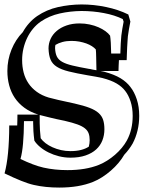

<svg xmlns="http://www.w3.org/2000/svg" viewBox="-35 -744 665 859"><path d="M372.6 -434.1Q377.9 -433.1 383.8 -431.9Q389.6 -430.7 396.5 -429.7Q395.5 -463.4 395.3 -487.8Q395 -512.2 393.6 -522.9Q387.2 -530.3 376.2 -537.4Q365.2 -544.4 351.1 -549.6Q336.9 -554.7 320.1 -557.9Q303.2 -561 284.7 -561Q262.7 -561 244.6 -556.2Q226.6 -551.3 212.9 -543Q211.4 -535.6 211.4 -528.3Q212.4 -505.4 219.5 -491Q226.6 -476.6 243.7 -467Q260.7 -457.5 289.6 -450.7Q318.4 -443.8 362.3 -436Q364.3 -435.5 367.4 -435.3Q370.6 -435.1 374 -434.1ZM280.3 -67.9Q306.6 -67.9 326.9 -73Q347.2 -78.1 362.3 -87.9Q366.2 -102.5 366.2 -116.7Q366.2 -134.3 361.6 -147.2Q356.9 -160.2 344.7 -169.9Q332.5 -179.7 311 -187.5Q289.6 -195.3 255.9 -203.1H256.3Q214.8 -211.4 186.5 -218.5Q158.2 -225.6 142.6 -229.5V-193.4Q142.6 -166 147 -125.5Q155.3 -113.8 168.9 -103.3Q182.6 -92.8 200.2 -85Q217.8 -77.1 238 -72.5Q258.3 -67.9 280.3 -67.9ZM415 -426.3Q421.9 -424.8 426.3 -424.1Q430.7 -423.3 431.6 -422.9Q475.6 -411.1 503.7 -394.3Q531.7 -377.4 548.8 -354.5L548.3 -355Q565.9 -333 576.9 -299.8Q587.9 -266.6 587.9 -225.6Q587.9 -191.4 580.3 -160.2Q572.8 -128.9 558.6 -102.1Q543.5 -75.7 521 -51.8Q510.3 -33.2 494.9 -14.9Q479.5 3.4 460.9 19.5Q442.4 35.6 422.1 48.6Q401.9 61.5 381.3 69.8Q349.6 82.5 311.8 88.9Q273.9 95.2 230 95.2Q168 95.2 116.7 83.5Q92.3 78.1 59.6 64.9Q26.9 51.8 -14.6 31.7Q5.9 -43 6.3 -182.6H42Q42.5 -194.3 42.7 -206.5Q43 -218.8 43 -231.4H136.2Q100.1 -242.7 74 -262Q47.9 -281.2 31 -306.4Q14.2 -331.5 6.1 -362.1Q-2 -392.6 -2 -426.3Q-2 -476.6 16.4 -522Q34.7 -567.4 66.9 -600.1Q79.1 -622.1 95.2 -640.1Q111.3 -658.2 130.9 -671.9Q173.3 -700.7 224.1 -712.2Q274.9 -723.6 329.6 -724.1Q384.8 -724.1 439.7 -712.6Q494.6 -701.2 539.1 -679.2L548.3 -647.5Q544.9 -631.3 542 -614Q539.1 -596.7 537.1 -581.5Q536.6 -573.7 535.6 -560.5Q534.7 -547.4 533.9 -532.5Q533.2 -517.6 532.7 -502.4Q532.2 -487.3 531.7 -475.1H497.1Q496.1 -461.9 495.8 -449.2Q495.6 -436.5 495.1 -426.3ZM503.4 -504.4Q504.9 -554.7 507.8 -584.5Q511.7 -615.2 518.1 -647L514.2 -658.7Q478.5 -676.3 429.9 -685.5Q381.3 -694.8 329.6 -694.8Q279.3 -694.3 232.4 -683.8Q185.5 -673.3 147.5 -647.5Q128.4 -634.3 112.8 -615.5Q97.2 -596.7 86.4 -574.2Q75.7 -551.8 69.8 -526.6Q64 -501.5 64 -475.1Q64 -445.8 70.8 -419.4Q77.6 -393.1 92.3 -371.3Q106.9 -349.6 129.4 -333.3Q151.9 -316.9 182.6 -307.6Q196.8 -303.7 225.6 -296.9Q254.4 -290 298.8 -280.8Q339.8 -271.5 365.7 -261.5Q391.6 -251.5 406.2 -238.3Q420.9 -225.1 426.5 -207.5Q432.1 -189.9 432.1 -165.5Q432.1 -139.2 423.1 -116Q414.1 -92.8 395.5 -75.7Q377 -58.6 348.1 -48.6Q319.3 -38.6 280.3 -38.6Q253.9 -38.6 228.8 -44.9Q203.6 -51.3 182.4 -61.8Q161.1 -72.3 144.5 -86.2Q127.9 -100.1 118.7 -114.7Q115.7 -138.2 114.5 -157.7Q113.3 -177.2 113.3 -193.4V-202.1H72.3Q71.8 -144.5 68.1 -102.5Q64.5 -60.5 56.6 -32.7Q85 -19 110.6 -9.3Q136.2 0.5 159.7 5.9Q210 17.1 266.6 17.1Q348.6 17.1 407.2 -6.3Q425.8 -13.7 444.3 -25.4Q462.9 -37.1 479.5 -51.5Q496.1 -65.9 509.8 -82.3Q523.4 -98.6 532.7 -115.7Q558.6 -163.6 558.6 -225.6Q558.6 -261.2 549.3 -289.8Q540 -318.4 525.4 -336.9Q511.2 -356 486.8 -370.4Q462.4 -384.8 422.9 -395Q421.4 -395.5 412.8 -397.2Q404.3 -398.9 393.6 -400.9Q382.8 -402.8 372.6 -404.5Q362.3 -406.2 356.9 -407.2Q306.2 -416 272.7 -424.3Q239.3 -432.6 219.5 -445.1Q199.7 -457.5 191.4 -476.8Q183.1 -496.1 182.1 -527.3Q182.1 -549.8 191.4 -570.1Q200.7 -590.3 218.8 -605.7Q236.8 -621.1 262.7 -630.1Q288.6 -639.2 321.3 -639.2Q344.7 -639.2 366.2 -634.5Q387.7 -629.9 405.5 -622.1Q423.3 -614.3 436.8 -604.5Q450.2 -594.7 457.5 -584.5Q459.5 -572.8 460.7 -552.7Q461.9 -532.7 462.4 -504.4Z"/></svg>

Font: XB Kayhan Sayeh
Style: Regular
Weight: 700
Designer: Behnam
Foundry: Irmug
Version: Version 7.300 2009